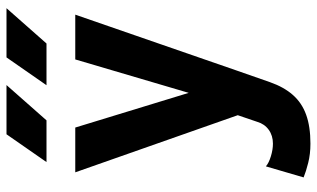

<svg xmlns="http://www.w3.org/2000/svg" viewBox="-215 -548 990 600"><g transform="rotate(-90 280.0 -248.0)"><path d="M323.2 100.8 358.4 0 534.2 -507.8H394.3L289.8 -153.3L181.4 -507.8H41.5L220 0L199.2 61Q192.6 83.7 174.4 96.8Q156.2 109.9 131.1 109.9Q112.3 109.9 91.6 103.5Q70.8 97.2 60.1 87.9L25.6 205.8Q44.2 213.4 71.4 220.2Q98.6 227.1 131.1 227.1Q184.6 227.1 221.7 213.6Q258.8 200.2 283.3 172.2Q307.9 144.3 323.2 100.8ZM444.1 -597.7 554.4 -722.7H400.6L313.7 -597.7ZM203.9 -597.7 314.2 -722.7H160.4L73.5 -597.7Z"/></g></svg>

Font: Giphurs
Style: Regular
Weight: 400
Version: Version 2.010